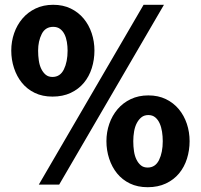

<svg xmlns="http://www.w3.org/2000/svg" viewBox="-20 -770 839 801"><path d="M142 0 579 -750H664L227 0ZM771 -181Q771 -143 760 -108Q749 -73 727 -46.5Q705 -20 672 -4.5Q639 11 596 11Q554 11 522 -4.5Q490 -20 468.5 -46.5Q447 -73 435.5 -108Q424 -143 424 -181Q424 -219 436 -253.5Q448 -288 470.5 -314.5Q493 -341 525.5 -356.5Q558 -372 599 -372Q640 -372 672 -356.5Q704 -341 726 -314.5Q748 -288 759.5 -253.5Q771 -219 771 -181ZM659 -181Q659 -201 656 -220.5Q653 -240 646 -255.5Q639 -271 627.5 -280.5Q616 -290 599 -290Q582 -290 570.5 -281Q559 -272 551 -257Q543 -242 539.5 -222Q536 -202 536 -181Q536 -159 539 -139Q542 -119 549.5 -104Q557 -89 568 -80Q579 -71 596 -71Q628 -71 643.5 -102.5Q659 -134 659 -181ZM374 -559Q374 -521 363 -486Q352 -451 330 -424.5Q308 -398 275 -382.5Q242 -367 199 -367Q157 -367 125 -382.5Q93 -398 71.5 -424.5Q50 -451 38.5 -486Q27 -521 27 -559Q27 -597 39 -631.5Q51 -666 73.5 -692.5Q96 -719 128.5 -734.5Q161 -750 202 -750Q243 -750 275 -734.5Q307 -719 329 -692.5Q351 -666 362.5 -631.5Q374 -597 374 -559ZM262 -559Q262 -577 259 -595Q256 -613 249 -627Q242 -641 230.5 -649.5Q219 -658 202 -658Q169 -658 154 -628Q139 -598 139 -559Q139 -537 142 -517Q145 -497 152.5 -482Q160 -467 171 -458Q182 -449 199 -449Q231 -449 246.5 -480.5Q262 -512 262 -559Z"/></svg>

Font: Mukta Vaani ExtraBold
Style: Regular
Weight: 800
Designer: Noopur Datye, Girish Dalvi, Yashodeep Gholap, Pallavi Karambelkar
Foundry: Ek Type
Version: Version 2.538;PS 1.000;hotconv 16.6.51;makeotf.lib2.5.65220;